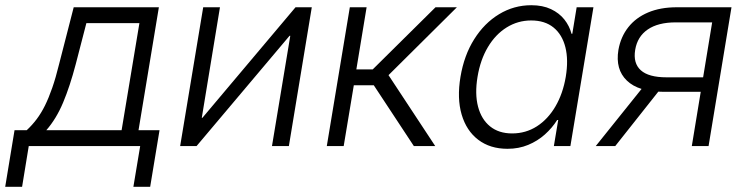

<svg xmlns="http://www.w3.org/2000/svg" viewBox="-73 -557 2838 732"><path d="M-53.2 155.3 -17.6 -60.5H28.8Q49.8 -80.1 66.9 -102.8Q84 -125.5 98.4 -154.5Q112.8 -183.6 126.2 -222.2Q139.6 -260.7 152.3 -312.5L208 -529.3H532.7L455.1 -60.5H535.2L499.5 155.3H435.5L461.4 0H36.6L11.2 155.3ZM103.5 -60.5H390.6L458.5 -468.8H256.3L215.8 -312.5Q193.8 -228.5 167.7 -166.3Q141.6 -104 103.5 -60.5Z M1028.3 0H963.9L1033.7 -420.4H1030.8L676.3 0H613.8L701.7 -529.3H765.6L696.3 -107.9H698.7L1053.7 -529.3H1115.7Z M1172.9 0 1260.7 -529.3H1324.7L1285.6 -292.5H1348.1L1587.4 -529.3H1668.9L1408.2 -270.5L1586.4 0H1504.9L1352.1 -231.9H1275.9L1237.3 0Z M1861.8 10.3Q1795.4 10.3 1750.2 -24.2Q1705.1 -58.6 1687 -120.4Q1668.9 -182.1 1682.6 -264.2Q1696.3 -346.2 1734.9 -407.5Q1773.4 -468.8 1829.8 -502.9Q1886.2 -537.1 1952.6 -537.1Q1996.1 -537.1 2027.6 -522.2Q2059.1 -507.3 2078.6 -482.7Q2098.1 -458 2106 -428.2H2108.9L2125.5 -529.3H2189.5L2101.6 0H2038.6L2055.2 -99.6H2051.3Q2032.2 -69.3 2004.4 -44.4Q1976.6 -19.5 1940.7 -4.6Q1904.8 10.3 1861.8 10.3ZM1879.4 -48.3Q1931.6 -48.3 1973.9 -75.4Q2016.1 -102.5 2044.7 -151.4Q2073.2 -200.2 2084 -264.2Q2094.7 -328.6 2082.5 -377Q2070.3 -425.3 2037.4 -452.1Q2004.4 -479 1952.1 -479Q1901.4 -479 1858.6 -452.4Q1815.9 -425.8 1787.1 -377.4Q1758.3 -329.1 1747.6 -264.2Q1736.8 -199.2 1749.5 -150.6Q1762.2 -102.1 1795.4 -75.2Q1828.6 -48.3 1879.4 -48.3Z M2628.4 0H2564.5L2642.1 -471.7H2503.4Q2436 -471.7 2396.5 -444.6Q2356.9 -417.5 2348.6 -366.7Q2340.3 -315.9 2370.1 -289.1Q2399.9 -262.2 2468.3 -262.2H2635.7L2626.5 -207H2455.6Q2361.3 -207 2316.9 -249.8Q2272.5 -292.5 2284.7 -366.7Q2293.5 -416.5 2322.3 -453.1Q2351.1 -489.7 2397.9 -509.5Q2444.8 -529.3 2507.3 -529.3H2715.8ZM2272.5 0H2198.2L2390.1 -239.3H2461.9Z"/></svg>

Font: Inter 24pt Light
Style: Italic
Weight: 300
Italic angle: -9.3988°
Designer: Rasmus Andersson
Foundry: rsms
Version: Version 4.001;git-66647c0bb